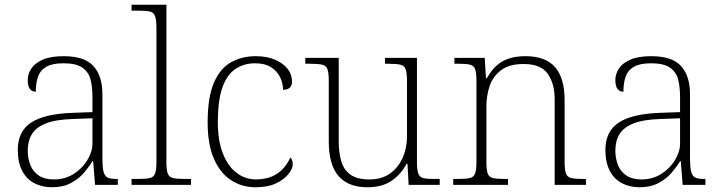

<svg xmlns="http://www.w3.org/2000/svg" viewBox="-20 -780 3046 810"><path d="M199 10Q159 10 126 -6.5Q93 -23 74 -58.5Q55 -94 55 -147Q55 -226 111.5 -263Q168 -300 287 -304L370 -307V-371Q370 -413 362 -444.5Q354 -476 327.5 -494.5Q301 -513 248 -513Q201 -513 175.5 -498.5Q150 -484 140.5 -457Q131 -430 131 -393Q115 -393 106 -405Q97 -417 97 -443Q97 -467 111.5 -490Q126 -513 159.5 -528Q193 -543 248 -543Q337 -543 374.5 -501Q412 -459 412 -383V-111Q412 -76 416.5 -57Q421 -38 433 -31.5Q445 -25 471 -25H477V0H381L373 -100H370Q357 -78 335 -52Q313 -26 279.5 -8Q246 10 199 10ZM207 -23Q254 -23 290.5 -46Q327 -69 348.5 -104.5Q370 -140 370 -174V-281L289 -278Q216 -276 174 -259.5Q132 -243 114.5 -214Q97 -185 97 -145Q97 -112 108 -84Q119 -56 143.5 -39.5Q168 -23 207 -23Z M535 0V-25H562Q596 -25 612.5 -29Q629 -33 634.5 -48.5Q640 -64 640 -98V-659Q640 -695 634.5 -711Q629 -727 613.5 -731Q598 -735 570 -735H535V-760H682V-98Q682 -64 687.5 -48.5Q693 -33 710 -29Q727 -25 760 -25H786V0Z M1058 10Q1002 10 956 -19Q910 -48 883 -109Q856 -170 856 -263Q856 -370 882.5 -431Q909 -492 955 -517.5Q1001 -543 1059 -543Q1105 -543 1139.5 -528.5Q1174 -514 1193 -490Q1212 -466 1212 -435Q1212 -424 1207.5 -416.5Q1203 -409 1194.5 -405Q1186 -401 1174 -401Q1174 -430 1161 -455.5Q1148 -481 1122.5 -497Q1097 -513 1056 -513Q1010 -513 974 -489.5Q938 -466 918.5 -412Q899 -358 899 -264Q899 -186 920.5 -132Q942 -78 978.5 -50.5Q1015 -23 1062 -23Q1102 -24 1129.5 -36.5Q1157 -49 1175.5 -70Q1194 -91 1205 -116Q1210 -110 1212.5 -103Q1215 -96 1215 -86Q1215 -69 1197 -46Q1179 -23 1144.5 -6.5Q1110 10 1058 10Z M1530 10Q1449 10 1408 -37.5Q1367 -85 1367 -184V-439Q1367 -473 1361.5 -488Q1356 -503 1339.5 -507Q1323 -511 1289 -511H1268V-536H1409V-183Q1409 -137 1419.5 -100.5Q1430 -64 1458 -43.5Q1486 -23 1538 -23Q1591 -23 1626 -48.5Q1661 -74 1679 -115Q1697 -156 1697 -205V-438Q1697 -472 1691.5 -487.5Q1686 -503 1669.5 -507Q1653 -511 1619 -511H1604V-536H1739V-97Q1739 -64 1744.5 -48.5Q1750 -33 1765 -29Q1780 -25 1809 -25H1835V0H1704L1699 -89H1695Q1673 -46 1633 -18Q1593 10 1530 10Z M1892 0V-25H1912Q1946 -25 1962.5 -29Q1979 -33 1984.5 -48.5Q1990 -64 1990 -98V-439Q1990 -473 1984.5 -488Q1979 -503 1963.5 -507Q1948 -511 1920 -511H1897V-536H2025L2030 -450H2034Q2055 -487 2078.5 -506.5Q2102 -526 2131.5 -534.5Q2161 -543 2197 -543Q2281 -543 2321.5 -497Q2362 -451 2362 -356V-98Q2362 -64 2367.5 -48.5Q2373 -33 2389.5 -29Q2406 -25 2439 -25H2452V0H2320V-361Q2320 -427 2291 -468.5Q2262 -510 2189 -510Q2128 -510 2093.5 -483.5Q2059 -457 2045.5 -416.5Q2032 -376 2032 -331V-97Q2032 -63 2037.5 -48Q2043 -33 2059.5 -29Q2076 -25 2109 -25H2123V0Z M2678 10Q2638 10 2605 -6.5Q2572 -23 2553 -58.5Q2534 -94 2534 -147Q2534 -226 2590.5 -263Q2647 -300 2766 -304L2849 -307V-371Q2849 -413 2841 -444.5Q2833 -476 2806.5 -494.5Q2780 -513 2727 -513Q2680 -513 2654.5 -498.5Q2629 -484 2619.5 -457Q2610 -430 2610 -393Q2594 -393 2585 -405Q2576 -417 2576 -443Q2576 -467 2590.5 -490Q2605 -513 2638.5 -528Q2672 -543 2727 -543Q2816 -543 2853.5 -501Q2891 -459 2891 -383V-111Q2891 -76 2895.5 -57Q2900 -38 2912 -31.5Q2924 -25 2950 -25H2956V0H2860L2852 -100H2849Q2836 -78 2814 -52Q2792 -26 2758.5 -8Q2725 10 2678 10ZM2686 -23Q2733 -23 2769.5 -46Q2806 -69 2827.5 -104.5Q2849 -140 2849 -174V-281L2768 -278Q2695 -276 2653 -259.5Q2611 -243 2593.5 -214Q2576 -185 2576 -145Q2576 -112 2587 -84Q2598 -56 2622.5 -39.5Q2647 -23 2686 -23Z"/></svg>

Font: Noto Serif Thai ExtraLight
Style: Regular
Weight: 250
Version: Version 2.001